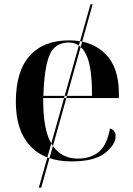

<svg xmlns="http://www.w3.org/2000/svg" viewBox="-20 -734 614 885"><path d="M159 131 397 -714H407L170 131ZM310 10Q416 10 464.5 -29Q513 -68 513 -106Q513 -133 487 -142Q472 -62 434 -32.5Q396 -3 339 -3Q261 -3 219.5 -67.5Q178 -132 179 -282H528V-303Q528 -424 465.5 -486Q403 -548 299 -548Q181 -548 117 -477Q53 -406 53 -264Q53 -133 119 -61.5Q185 10 310 10ZM180 -292Q184 -423 208.5 -480.5Q233 -538 297 -538Q351 -538 378 -480.5Q405 -423 404 -292Z"/></svg>

Font: Noto Serif Display Semi
Style: Regular
Weight: 600
Designer: Monotype Design Team
Foundry: Monotype Imaging Inc.
Version: Version 1.900